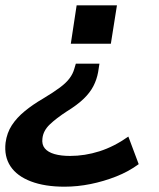

<svg xmlns="http://www.w3.org/2000/svg" viewBox="-49 -514 601 724"><path d="M194 190Q120 190 67.5 170Q15 150 -9.5 113Q-34 76 -28 24Q-23 -13 -4.5 -41.5Q14 -70 44.5 -95Q75 -120 113 -142Q153 -166 177 -184Q201 -202 213.5 -219Q226 -236 231 -254L237 -274H326L321 -242Q316 -214 303 -189Q290 -164 266 -141Q242 -118 203 -94Q163 -68 138.5 -44.5Q114 -21 111 8Q108 31 120 45.5Q132 60 156.5 67Q181 74 215 74Q271 74 326 56.5Q381 39 435 1L474 105Q436 133 389 151.5Q342 170 292.5 180Q243 190 194 190ZM218 -349 240 -494H392L369 -349Z"/></svg>

Font: Nunito Sans 10pt SemiExpanded
Style: Bold Italic
Weight: 700
Width: 6
Italic angle: -9°
Designer: Vernon Adams
Foundry: Vernon Adams
Version: Version 3.101;gftools[0.9.27]